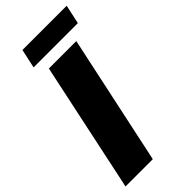

<svg xmlns="http://www.w3.org/2000/svg" viewBox="-275 -904 960 960"><g transform="rotate(-45 205.5 -423.5)"><path d="M-10 0 136 -688H330L183 0ZM86 -746 108 -847H421L399 -746Z"/></g></svg>

Font: Saira SemiCondensed Black
Style: Italic
Weight: 900
Width: 4
Italic angle: -12°
Designer: Hector Gatti with collaboration of the Omnibus-Type team
Foundry: Omnibus-Type
Version: Version 1.101